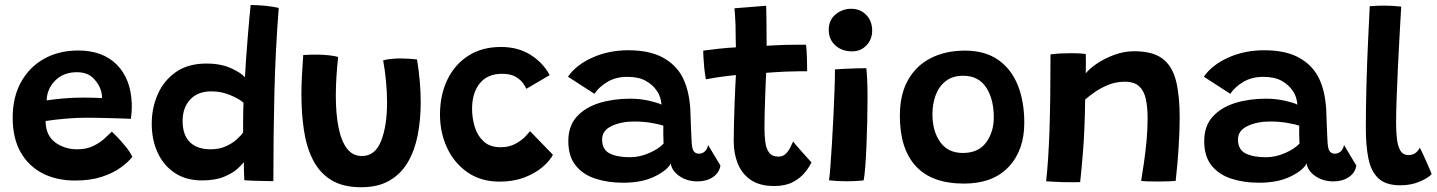

<svg xmlns="http://www.w3.org/2000/svg" viewBox="-20 -740 5892 787"><path d="M522.5 -97Q505.5 -75.5 474.5 -53Q443.5 -30.5 397 -15.2Q350.5 0 287.5 0Q212 0 154.5 -29.5Q97 -59 64.5 -116.2Q32 -173.5 32 -258Q32 -341.5 66 -403.2Q100 -465 160.5 -499Q221 -533 300.5 -533Q401 -533 458.5 -475.2Q516 -417.5 520 -317Q521 -284 516.5 -253Q509.5 -253.5 486.2 -254.2Q463 -255 433.5 -255.8Q404 -256.5 377 -257Q350 -257.5 334.5 -257.5Q289 -257.5 244 -253.2Q199 -249 167 -244Q167 -223.5 172.5 -204.5Q183.5 -168.5 218.5 -148.2Q253.5 -128 296.5 -128Q333.5 -128 360.5 -140.8Q387.5 -153.5 406.5 -170.5Q425.5 -187.5 438.5 -200.5Q442.5 -197 459.8 -179.2Q477 -161.5 495.5 -138.8Q514 -116 522.5 -97ZM171 -328.5Q198 -332.5 236.2 -336.2Q274.5 -340 324.5 -340Q350.5 -340 370.2 -339.2Q390 -338.5 398.5 -338Q398.5 -350.5 395 -365Q387.5 -394 363 -419Q338.5 -444 295 -444Q241 -444 207 -410.5Q173 -377 171 -328.5Z M981.5 -1.5Q980.5 -13 980 -38Q979.5 -63 979.5 -75.5Q972.5 -65.5 952.5 -47.5Q932.5 -29.5 897 -15Q861.5 -0.5 807.5 -0.5Q743 -0.5 697 -30.8Q651 -61 626.5 -113.5Q602 -166 602 -233Q602 -298 626.8 -354Q651.5 -410 701.2 -444.8Q751 -479.5 826 -479.5Q885.5 -479.5 927.5 -460.2Q969.5 -441 984 -423Q985.5 -455 988.8 -500.5Q992 -546 995.8 -592Q999.5 -638 1002.8 -673Q1006 -708 1007.5 -719.5Q1033.5 -719.5 1065.8 -716.5Q1098 -713.5 1122.5 -707.5Q1109 -534.5 1104.8 -361.8Q1100.5 -189 1100.5 2.5Q1090 2.5 1066.8 2Q1043.5 1.5 1019.2 0.8Q995 0 981.5 -1.5ZM843.5 -128Q878 -128 904.5 -139.8Q931 -151.5 949 -167.5Q967 -183.5 976.5 -197Q976.5 -211 976.5 -235.8Q976.5 -260.5 977 -284Q977.5 -307.5 978 -319Q961 -334.5 924.2 -350Q887.5 -365.5 846.5 -365.5Q790.5 -365.5 759.5 -332Q728.5 -298.5 728.5 -244Q728.5 -187 758.2 -157.5Q788 -128 843.5 -128Z M1550.5 -492.5Q1561 -496 1581.2 -498.2Q1601.5 -500.5 1621.5 -500.5Q1637.5 -500.5 1657.2 -499.2Q1677 -498 1689.5 -496Q1696.5 -452.5 1700.5 -408.2Q1704.5 -364 1704.5 -321Q1704.5 -249.5 1692.2 -186.5Q1680 -123.5 1651.8 -75.2Q1623.5 -27 1576.5 0.2Q1529.5 27.5 1460.5 27.5Q1386 27.5 1338.2 -1.8Q1290.5 -31 1263.5 -83.2Q1236.5 -135.5 1226 -204.8Q1215.5 -274 1215.5 -354Q1215.5 -393 1217.8 -433.8Q1220 -474.5 1223 -514.5Q1234.5 -515.5 1253.2 -515.8Q1272 -516 1287.5 -516Q1309.5 -515.5 1331.2 -513Q1353 -510.5 1366 -506.5Q1362 -469 1359.2 -428.2Q1356.5 -387.5 1356.5 -347.5Q1356.5 -274 1367.5 -218.2Q1378.5 -162.5 1402 -131.5Q1425.5 -100.5 1463.5 -100.5Q1517.5 -100.5 1542 -162Q1566.5 -223.5 1566.5 -321Q1566.5 -365 1562 -409.8Q1557.5 -454.5 1550.5 -492.5Z M2246.5 -105.5Q2232.5 -79.5 2202.5 -54.2Q2172.5 -29 2128.2 -12.2Q2084 4.5 2027.5 4.5Q1952 4.5 1897.2 -33Q1842.5 -70.5 1813 -133.2Q1783.5 -196 1783.5 -270.5Q1783.5 -350 1813.5 -412.8Q1843.5 -475.5 1899.5 -511.5Q1955.5 -547.5 2033.5 -547.5Q2103.5 -547.5 2154.8 -515.2Q2206 -483 2233 -432L2137.5 -376Q2135 -382.5 2125.2 -397.2Q2115.5 -412 2094.5 -424.8Q2073.5 -437.5 2038 -437.5Q1978 -437.5 1946.5 -398.2Q1915 -359 1915 -294Q1915 -256 1926 -219.8Q1937 -183.5 1962.8 -160Q1988.5 -136.5 2032 -136.5Q2067 -136.5 2093 -150.8Q2119 -165 2134 -181.2Q2149 -197.5 2152.5 -202.5Z M2534 9Q2472 9 2421 -7.5Q2370 -24 2339.8 -61.5Q2309.5 -99 2309.5 -161.5Q2309.5 -223.5 2344.2 -261.8Q2379 -300 2436.5 -317.8Q2494 -335.5 2562.5 -335.5Q2604.5 -335.5 2642 -326.8Q2679.5 -318 2691.5 -311Q2690.5 -325.5 2685.8 -340.8Q2681 -356 2672.5 -367.5Q2656.5 -392 2627.2 -408.5Q2598 -425 2551.5 -425Q2504 -425 2469 -403.8Q2434 -382.5 2416.5 -355.5L2308 -425.5Q2341 -473.5 2407.8 -503.8Q2474.5 -534 2555.5 -534Q2642.5 -534 2697.2 -504Q2752 -474 2778.5 -422Q2791 -396.5 2798.8 -366Q2806.5 -335.5 2809.5 -294Q2811 -255.5 2812 -224.5Q2813 -193.5 2814.5 -168Q2815.5 -131.5 2823.2 -120.8Q2831 -110 2844.5 -110Q2859 -110 2869.2 -119.5Q2879.5 -129 2882.5 -145.5L2933 -61.5Q2928.5 -32 2902.5 -14.2Q2876.5 3.5 2839 3.5Q2796 3.5 2764.5 -18.5Q2733 -40.5 2729.5 -70.5Q2716 -42.5 2664 -16.8Q2612 9 2534 9ZM2562 -95.5Q2602 -95.5 2641.2 -112.8Q2680.5 -130 2700 -151.5Q2699 -172 2698.8 -191.2Q2698.5 -210.5 2699 -225Q2687 -229.5 2652.8 -235.8Q2618.5 -242 2579 -242Q2526.5 -242 2487.2 -223.5Q2448 -205 2448 -168.5Q2448 -126.5 2479.2 -111Q2510.5 -95.5 2562 -95.5Z M3306 -74.5Q3297 -54.5 3278.2 -31.8Q3259.5 -9 3229 6.8Q3198.5 22.5 3153 22.5Q3094 22.5 3057.5 -2.5Q3021 -27.5 3004.2 -69.2Q2987.5 -111 2987.5 -160.5Q2987.5 -193.5 2988.5 -234.2Q2989.5 -275 2991 -315Q2992.5 -355 2994 -386.2Q2995.5 -417.5 2996.5 -432.5Q2954 -428 2919.5 -422.8Q2885 -417.5 2873.5 -415Q2869 -438.5 2866.5 -464Q2864 -489.5 2863.2 -508.5Q2862.5 -527.5 2862.5 -532.5Q2891 -536.5 2925.5 -540.2Q2960 -544 2996.5 -546Q2996 -560.5 2995.5 -587Q2995 -613.5 2995 -635.5Q2994.5 -655 2993 -674.5Q2991.5 -694 2990.5 -706L3120.5 -716.5Q3120.5 -710 3121.2 -685.8Q3122 -661.5 3122 -627.5Q3122 -612 3122 -591.5Q3122 -571 3122.5 -552.5Q3138.5 -553.5 3160.8 -554.5Q3183 -555.5 3196 -556Q3229 -557 3253.5 -556.8Q3278 -556.5 3284 -556.5Q3286.5 -536 3287.5 -503.8Q3288.5 -471.5 3288.5 -448Q3283.5 -448 3255.5 -447.8Q3227.5 -447.5 3200.5 -446.5Q3181.5 -445.5 3158.2 -444.2Q3135 -443 3120.5 -441.5Q3119.5 -427.5 3118.5 -399.2Q3117.5 -371 3116.2 -337Q3115 -303 3114.2 -271Q3113.5 -239 3113.5 -217Q3113.5 -184.5 3117 -157.5Q3120.5 -130.5 3132.8 -114.2Q3145 -98 3171 -98Q3188.5 -98 3200 -109Q3211.5 -120 3218.8 -134.5Q3226 -149 3231 -160Q3238.5 -150 3254.8 -131.5Q3271 -113 3286.2 -96.5Q3301.5 -80 3306 -74.5Z M3472.5 -529.5Q3431 -529.5 3404 -554Q3377 -578.5 3377 -617.5Q3377 -658 3405 -681Q3433 -704 3468.5 -704Q3506.5 -704 3530.8 -678.8Q3555 -653.5 3555 -614.5Q3555 -579 3531.8 -554.2Q3508.5 -529.5 3472.5 -529.5ZM3520 -0.5Q3511.5 0.5 3490.8 1.8Q3470 3 3447.5 3Q3410.5 3 3378 -1Q3380.5 -14 3383.5 -54.5Q3386.5 -95 3390 -150Q3393.5 -205 3396.2 -263.8Q3399 -322.5 3400.8 -373.5Q3402.5 -424.5 3402.5 -455.5Q3414 -456.5 3439.5 -457.8Q3465 -459 3491 -459.8Q3517 -460.5 3531 -460.5Q3533 -445.5 3534.5 -413.5Q3536 -381.5 3536 -341.5Q3536 -295.5 3534.8 -243Q3533.5 -190.5 3531.5 -141Q3529.5 -91.5 3526.5 -54Q3523.5 -16.5 3520 -0.5Z M3931.5 12.5Q3799.5 12.5 3734 -58.8Q3668.5 -130 3668.5 -265Q3668.5 -353 3702.2 -412.5Q3736 -472 3796 -502.2Q3856 -532.5 3935.5 -532.5Q4017 -532.5 4071 -495Q4125 -457.5 4151.8 -391Q4178.5 -324.5 4178.5 -237Q4178.5 -123.5 4114 -55.5Q4049.5 12.5 3931.5 12.5ZM3926.5 -113Q3990.5 -113 4022 -156Q4053.5 -199 4053.5 -259Q4053.5 -334 4022 -381.8Q3990.5 -429.5 3928.5 -429.5Q3885 -429.5 3857 -408Q3829 -386.5 3815.5 -350.5Q3802 -314.5 3802 -272Q3802 -202.5 3833.8 -157.8Q3865.5 -113 3926.5 -113Z M4407.5 6.5Q4394 7 4375 7Q4356 7 4336 6.5Q4319.5 6 4298.2 5Q4277 4 4268 3Q4277.5 -80.5 4281.8 -206Q4286 -331.5 4286 -517Q4303 -519.5 4325.8 -520.8Q4348.5 -522 4372 -522Q4388 -522 4403.5 -521.2Q4419 -520.5 4430.5 -518.5Q4431 -511.5 4431 -485.2Q4431 -459 4430.5 -439.5Q4445.5 -458.5 4476.5 -479.5Q4507.5 -500.5 4547.5 -515.2Q4587.5 -530 4629 -530Q4705 -530 4745.2 -499.5Q4785.5 -469 4800.5 -408.2Q4815.5 -347.5 4815.5 -257.5Q4815.5 -208 4811.2 -137.8Q4807 -67.5 4799 1.5Q4789.5 2.5 4770.5 3.2Q4751.5 4 4730 4Q4708 4 4687.8 3.5Q4667.5 3 4657.5 1.5Q4663 -31 4669.2 -74.5Q4675.5 -118 4679.8 -165Q4684 -212 4684 -255Q4684 -300 4676.8 -333.8Q4669.5 -367.5 4649.5 -386.2Q4629.5 -405 4590.5 -405Q4555.5 -405 4524.5 -392.8Q4493.5 -380.5 4469 -363.5Q4444.5 -346.5 4428 -332Q4426.5 -210.5 4419.5 -123.2Q4412.5 -36 4407.5 6.5Z M5140.5 9Q5078.5 9 5027.5 -7.5Q4976.5 -24 4946.2 -61.5Q4916 -99 4916 -161.5Q4916 -223.5 4950.8 -261.8Q4985.5 -300 5043 -317.8Q5100.5 -335.5 5169 -335.5Q5211 -335.5 5248.5 -326.8Q5286 -318 5298 -311Q5297 -325.5 5292.2 -340.8Q5287.5 -356 5279 -367.5Q5263 -392 5233.8 -408.5Q5204.5 -425 5158 -425Q5110.5 -425 5075.5 -403.8Q5040.5 -382.5 5023 -355.5L4914.5 -425.5Q4947.5 -473.5 5014.2 -503.8Q5081 -534 5162 -534Q5249 -534 5303.8 -504Q5358.5 -474 5385 -422Q5397.5 -396.5 5405.2 -366Q5413 -335.5 5416 -294Q5417.5 -255.5 5418.5 -224.5Q5419.5 -193.5 5421 -168Q5422 -131.5 5429.8 -120.8Q5437.5 -110 5451 -110Q5465.5 -110 5475.8 -119.5Q5486 -129 5489 -145.5L5539.5 -61.5Q5535 -32 5509 -14.2Q5483 3.5 5445.5 3.5Q5402.5 3.5 5371 -18.5Q5339.5 -40.5 5336 -70.5Q5322.5 -42.5 5270.5 -16.8Q5218.5 9 5140.5 9ZM5168.5 -95.5Q5208.5 -95.5 5247.8 -112.8Q5287 -130 5306.5 -151.5Q5305.5 -172 5305.2 -191.2Q5305 -210.5 5305.5 -225Q5293.5 -229.5 5259.2 -235.8Q5225 -242 5185.5 -242Q5133 -242 5093.8 -223.5Q5054.5 -205 5054.5 -168.5Q5054.5 -126.5 5085.8 -111Q5117 -95.5 5168.5 -95.5Z M5848.5 -26.5Q5835 -11 5799.8 4.2Q5764.5 19.5 5719.5 19.5Q5659.5 19.5 5629.2 -9.8Q5599 -39 5588.8 -91.5Q5578.5 -144 5578.5 -213.5Q5578.5 -298 5581 -390.5Q5583.5 -483 5587.5 -567.8Q5591.5 -652.5 5594.5 -714.5Q5626.5 -717 5652.5 -717Q5669.5 -717 5686.8 -716Q5704 -715 5723.5 -713Q5720.5 -661.5 5716.8 -594.8Q5713 -528 5709.8 -459Q5706.5 -390 5704.5 -331.2Q5702.5 -272.5 5702.5 -237Q5702.5 -203 5705.8 -172.5Q5709 -142 5719.8 -123.2Q5730.5 -104.5 5753 -104.5Q5771 -104.5 5781.8 -112.8Q5792.5 -121 5800 -134.5Q5803 -129 5810.2 -113.5Q5817.5 -98 5825.8 -79.5Q5834 -61 5840.5 -45.8Q5847 -30.5 5848.5 -26.5Z"/></svg>

Font: Grandstander SemiBold
Style: Regular
Weight: 600
Designer: Tyler Finck
Foundry: Etcetera Type Co
Version: Version 1.200; ttfautohint (v1.8.3)